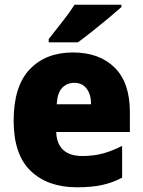

<svg xmlns="http://www.w3.org/2000/svg" viewBox="-20 -837 608 816"><path d="M290 -614Q402 -614 467 -550Q532 -486 532 -361V-276H219Q220 -228 247.5 -201Q275 -174 330 -174Q377 -174 416.5 -184.5Q456 -195 499 -217V-82Q460 -61 415 -51Q370 -41 307 -41Q183 -41 110.5 -110.5Q38 -180 38 -324Q38 -470 106 -542Q174 -614 290 -614ZM296 -485Q265 -485 244.5 -464Q224 -443 221 -394H367Q367 -436 348 -460.5Q329 -485 296 -485ZM496 -807Q476 -789 442.5 -761Q409 -733 373 -704.5Q337 -676 311 -657H187V-671Q212 -703 244 -743.5Q276 -784 297 -817H496Z"/></svg>

Font: Noto Sans Tamil UI SemiCondensed Black
Style: Regular
Weight: 900
Width: 4
Designer: Jelle Bosma - Monotype Design Team
Foundry: Monotype Imaging Inc.
Version: Version 2.004; ttfautohint (v1.8.4.7-5d5b)